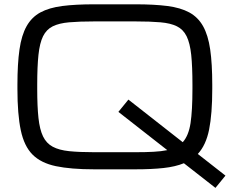

<svg xmlns="http://www.w3.org/2000/svg" viewBox="-20 -786 1087 909"><path d="M425.3 15.6Q315.4 15.6 244.6 0.7Q173.8 -14.2 134 -54.2Q94.2 -94.2 78.4 -169.4Q62.5 -244.6 62.5 -365.2V-384.8Q62.5 -484.4 72.3 -552Q82 -619.6 106 -662.1Q129.9 -704.6 171.1 -727.1Q212.4 -749.5 274.9 -757.6Q337.4 -765.6 425.3 -765.6H622.1Q710 -765.6 772.5 -757.6Q835 -749.5 876.2 -727.1Q917.5 -704.6 941.4 -662.1Q965.3 -619.6 975.1 -552Q984.9 -484.4 984.9 -384.8V-365.2Q984.9 -246.6 970 -172.6Q955.1 -98.6 916.5 -57.1L1047.4 45.4L1000 103.5L850.6 -13.2Q810.1 3.4 753.7 9.5Q697.3 15.6 622.1 15.6ZM425.3 -65.4H622.1Q669.4 -65.4 706.5 -67.4Q743.7 -69.3 772 -75.2L540.5 -256.3L587.9 -314.5L845.2 -112.8Q873 -143.6 882.1 -203.1Q891.1 -262.7 891.1 -365.2V-384.8Q891.1 -470.7 885.3 -526.4Q879.4 -582 863.5 -614.3Q847.7 -646.5 817.6 -661.4Q787.6 -676.3 739.7 -680.4Q691.9 -684.6 622.1 -684.6H425.3Q355.5 -684.6 307.6 -680.4Q259.8 -676.3 229.7 -661.4Q199.7 -646.5 183.8 -614.3Q168 -582 162.1 -526.4Q156.2 -470.7 156.2 -384.8V-365.2Q156.2 -282.2 162.1 -227.5Q168 -172.9 183.8 -140.1Q199.7 -107.4 229.7 -91.3Q259.8 -75.2 307.6 -70.3Q355.5 -65.4 425.3 -65.4Z"/></svg>

Font: Michroma
Style: Regular
Weight: 400
Designer: Vernon Adams
Foundry: Vernon Adams
Version: Version 1.100; ttfautohint (v1.8.4.7-5d5b);gftools[0.9.29]